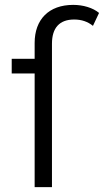

<svg xmlns="http://www.w3.org/2000/svg" viewBox="-20 -767 426 787"><path d="M28 -466H122V0H193V-588C193 -653 224 -687 284 -687C315 -687 340 -678 361 -661L386 -714C361 -735 321 -747 280 -747C180 -747 122 -687 122 -591V-526H28Z"/></svg>

Font: Malon Grotesk
Style: Regular
Weight: 400
Designer: Julieta Ulanovsky
Foundry: Julieta Ulanovsky
Version: Version 7.200